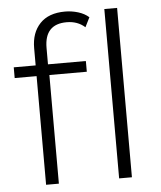

<svg xmlns="http://www.w3.org/2000/svg" viewBox="-53 -792 701 838"><g transform="rotate(-5 297.5 -373.0)"><path d="M335 -476H171V0H115V-476H19V-523H115V-599Q115 -666 153 -706Q191 -746 263 -746Q292 -746 320 -737.5Q348 -729 367 -712L346 -670Q314 -699 266 -699Q169 -699 169 -595V-523H335ZM435 0V-742H491V0Z"/></g></svg>

Font: Montserrat-Alt1 Light
Style: Regular
Weight: 300
Designer: Differentunic
Foundry: Differentunic
Version: Version 7.222